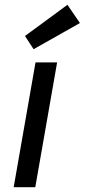

<svg xmlns="http://www.w3.org/2000/svg" viewBox="-20 -780 353 800"><path d="M84 -630 261 -760 313 -684 120 -575ZM127 0H37L128 -520H218Z"/></svg>

Font: ABeeZee
Style: Italic
Weight: 400
Italic angle: -10°
Designer: Anja Meiners
Foundry: Anja Meiners
Version: Version 1.003; ttfautohint (v1.8.3)